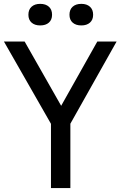

<svg xmlns="http://www.w3.org/2000/svg" viewBox="-41 -950 609 970"><path d="M216.5 0V-324.5L-21 -740H83.5L268 -415.5L450.5 -740H548L314.5 -325V0ZM370 -821.5Q342 -821.5 326 -835.8Q310 -850 310 -875.5Q310 -901.5 326 -916Q342 -930.5 370 -930.5Q397.5 -930.5 413.5 -916Q429.5 -901.5 429.5 -875.5Q429.5 -850 413.5 -835.8Q397.5 -821.5 370 -821.5ZM162 -821.5Q134.5 -821.5 118.5 -835.8Q102.5 -850 102.5 -875.5Q102.5 -901.5 118.5 -916Q134.5 -930.5 162 -930.5Q190 -930.5 206 -916Q222 -901.5 222 -875.5Q222 -850 206 -835.8Q190 -821.5 162 -821.5Z"/></svg>

Font: Encode Sans Condensed Condensed Medium
Style: Regular
Weight: 500
Width: 3
Designer: Multiple Designers
Foundry: Impallari Type
Version: Version 3.000; ttfautohint (v1.8.3) -l 8 -r 50 -G 200 -x 14 